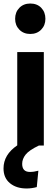

<svg xmlns="http://www.w3.org/2000/svg" viewBox="-53 -827 313 1091"><path d="M33 -720Q33 -758 57 -782.5Q81 -807 119 -807Q158 -807 181.5 -782.5Q205 -758 205 -720Q205 -683 181 -658.5Q157 -634 119 -634Q81 -634 57 -658.5Q33 -683 33 -720ZM45 -531H196V0H168Q113 26 93 51Q73 76 73 104Q73 150 117 150Q140 150 165 143L156 236Q127 244 98 244Q40 244 3.5 214Q-33 184 -33 130Q-33 52 45 -1Z"/></svg>

Font: Fira Sans Extra Condensed
Style: Bold
Weight: 700
Width: 1
Designer: Carrois Corporate & Edenspiekermann AG
Foundry: Carrois Corporate GbR & Edenspiekermann AG
Version: Version 4.203